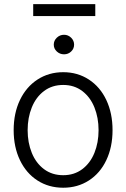

<svg xmlns="http://www.w3.org/2000/svg" viewBox="-20 -881 600 912"><path d="M44.9 -262.7Q44.9 -343.3 74.7 -405.8Q104.5 -468.3 158.2 -503.2Q211.9 -538.1 280.3 -538.1Q348.6 -538.1 402.1 -503.2Q455.6 -468.3 485.1 -405.8Q514.6 -343.3 514.6 -262.7Q514.6 -182.6 485.1 -120.4Q455.6 -58.1 402.1 -23.7Q348.6 10.7 280.3 10.7Q211.4 10.7 158 -23.7Q104.5 -58.1 74.7 -120.4Q44.9 -182.6 44.9 -262.7ZM448.2 -262.7Q448.2 -321.8 428.5 -370.8Q408.7 -419.9 370.6 -448.7Q332.5 -477.5 280.3 -477.5Q227.5 -477.5 189.2 -448.7Q150.9 -419.9 131.1 -370.8Q111.3 -321.8 111.3 -262.7Q111.3 -203.6 131.1 -154.8Q150.9 -106 189.2 -77.4Q227.5 -48.8 280.3 -48.8Q332.5 -48.8 370.6 -77.4Q408.7 -106 428.5 -154.8Q448.2 -203.6 448.2 -262.7ZM235.4 -668.9Q235.4 -688 249.8 -701.9Q264.2 -715.8 284.2 -715.8Q303.7 -715.8 317.9 -701.9Q332 -688 332 -668.9Q332 -649.9 318.1 -636.5Q304.2 -623 284.2 -623Q264.2 -623 249.8 -636.5Q235.4 -649.9 235.4 -668.9ZM432.6 -804.7H137.7V-861.3H432.6Z"/></svg>

Font: Pretendard GOV Light
Style: Regular
Weight: 300
Designer: Base glyphs from Inter by Rasmus Andersson; Hangeul glyphs from Noto Sans CJK(Source Han Sans) by Jang Soo-young and Kan
Foundry: Kil Hyung-jin
Version: Version 1.309